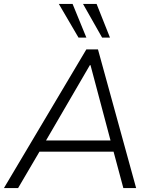

<svg xmlns="http://www.w3.org/2000/svg" viewBox="-25 -956 784 976"><path d="M-5 0 414 -705H473L667 0H602L548 -201L579 -185H147L185 -201L67 0ZM432 -625 202 -230 179 -242H565L540 -230L435 -625ZM494 -765 397 -936H466L534 -765ZM374 -765 274 -936H344L414 -765Z"/></svg>

Font: Nunito Sans 10pt Light
Style: Italic
Weight: 300
Italic angle: -9°
Designer: Vernon Adams
Foundry: Vernon Adams
Version: Version 3.101;gftools[0.9.27]